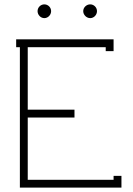

<svg xmlns="http://www.w3.org/2000/svg" viewBox="-20 -859 611 879"><path d="M361 -808C361 -791 376 -776 393 -776C410 -776 424 -791 424 -808C424 -825 410 -839 393 -839C376 -839 361 -825 361 -808ZM152 -808C152 -791 166 -776 183 -776C200 -776 214 -791 214 -808C214 -825 200 -839 183 -839C166 -839 152 -825 152 -808ZM464 -643V-625H500V-679H54V-643H71V0H536V-54H500V-36H107V-321H321V-357H107V-643Z"/></svg>

Font: Rawengulk
Style: Regular
Weight: 400
Version: Version 0.9